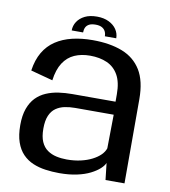

<svg xmlns="http://www.w3.org/2000/svg" viewBox="-80 -773 752 847"><g transform="rotate(10 296.0 -349.5)"><path d="M242 5.5Q286 5.5 320.5 -2Q355 -9.5 379.8 -22Q404.5 -34.5 419.8 -48.5Q435 -62.5 440 -75L448.5 0H533.5V-377Q533.5 -458.5 503.8 -506.8Q474 -555 418.8 -576.5Q363.5 -598 286.5 -598Q236.5 -598 194.8 -588Q153 -578 121 -556.8Q89 -535.5 69 -501.5Q49 -467.5 42 -419L141 -392.5Q147.5 -441.5 167 -471.5Q186.5 -501.5 217 -515Q247.5 -528.5 287 -528.5Q330 -528.5 362.8 -514Q395.5 -499.5 413.8 -467.2Q432 -435 432 -381.5V-348H238.5Q207 -348 177.5 -343.8Q148 -339.5 122.2 -328.5Q96.5 -317.5 77.2 -297.8Q58 -278 47 -247.5Q36 -217 36 -173.5Q36 -128.5 47 -97Q58 -65.5 77.8 -45.2Q97.5 -25 123.5 -14Q149.5 -3 179.8 1.2Q210 5.5 242 5.5ZM264 -59.5Q239.5 -59.5 217 -64.5Q194.5 -69.5 176.8 -82Q159 -94.5 149 -117.2Q139 -140 139 -176Q139 -212 148.8 -234.5Q158.5 -257 175.8 -269Q193 -281 215 -285.5Q237 -290 261.5 -290H434L432 -139Q427 -123.5 412.8 -109.2Q398.5 -95 376.5 -83.8Q354.5 -72.5 326 -66Q297.5 -59.5 264 -59.5ZM287 -703.5Q254.5 -703.5 232.5 -692.5Q210.5 -681.5 198.8 -663.5Q187 -645.5 187 -624H238Q238 -636.5 242.5 -646.2Q247 -656 257.8 -661.8Q268.5 -667.5 287 -667.5Q304 -667.5 314.8 -661.8Q325.5 -656 330.5 -646.2Q335.5 -636.5 335.5 -624H386.5Q386.5 -645.5 374.5 -663.5Q362.5 -681.5 340 -692.5Q317.5 -703.5 287 -703.5Z"/></g></svg>

Font: Anybody UltraCondensed Thin
Style: Regular
Weight: 400
Version: Version 1.111